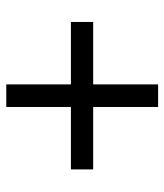

<svg xmlns="http://www.w3.org/2000/svg" viewBox="24 -659 524 612"><g transform="rotate(90 286.0 -353.0)"><path d="M321 -388H520V-317H321V-111H249V-317H50V-388H249V-595H321Z"/></g></svg>

Font: Noto Sans Sora Sompeng
Style: Regular
Weight: 400
Designer: Monotype Design Team. David Williams.
Foundry: Monotype Imaging Inc.
Version: Version 2.101